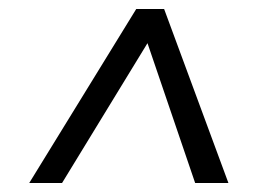

<svg xmlns="http://www.w3.org/2000/svg" viewBox="-20 -669 570 427"><path d="M283 -649H345L488 -262H414L308 -573L118 -262H45Z"/></svg>

Font: Faustina VF Beta
Style: Italic
Weight: 400
Italic angle: -8°
Designer: Alfonso Garcia
Foundry: Omnibus-Type
Version: Version 1.006